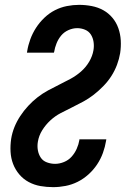

<svg xmlns="http://www.w3.org/2000/svg" viewBox="-20 -763 540 791"><path d="M199 8Q172 8 146.5 3.5Q121 -1 98.5 -13Q76 -25 59.5 -44.5Q43 -64 34 -87.5Q25 -111 23.5 -137.5Q22 -164 26 -191Q30 -216 39.5 -239.5Q49 -263 63.5 -285Q78 -307 96 -326.5Q114 -346 134.5 -362Q155 -378 178 -390.5Q201 -403 224.5 -414.5Q248 -426 271 -438.5Q294 -451 314 -468.5Q334 -486 347.5 -509Q361 -532 365 -556Q368 -573 365.5 -590Q363 -607 354.5 -620.5Q346 -634 330.5 -640.5Q315 -647 298 -647Q280 -647 262 -639Q244 -631 232 -616.5Q220 -602 213 -584.5Q206 -567 203 -549L202 -546H91L92 -552Q96 -577 105 -601.5Q114 -626 128.5 -648.5Q143 -671 163 -690Q183 -709 206.5 -721Q230 -733 255.5 -738Q281 -743 306 -743Q332 -743 358 -738Q384 -733 405.5 -721Q427 -709 443 -690Q459 -671 467.5 -647Q476 -623 477.5 -597Q479 -571 475 -544Q471 -520 462 -496Q453 -472 439 -450Q425 -428 406 -408.5Q387 -389 366.5 -373Q346 -357 323 -344.5Q300 -332 276.5 -320.5Q253 -309 230 -297Q207 -285 187.5 -267Q168 -249 154 -226.5Q140 -204 136 -179Q133 -161 136 -144Q139 -127 148 -113.5Q157 -100 173.5 -94Q190 -88 207 -88Q225 -88 243.5 -95.5Q262 -103 275 -117.5Q288 -132 296 -150Q304 -168 307 -186V-189H418L417 -183Q413 -158 404 -133Q395 -108 380 -85.5Q365 -63 344.5 -44.5Q324 -26 300 -14Q276 -2 250 3Q224 8 199 8Z"/></svg>

Font: Iosevka Oblique
Style: Bold
Weight: 700
Italic angle: -9°
Monospace: yes
Designer: Belleve Invis
Foundry: Belleve Invis
Version: Version 32.5.0; ttfautohint (v1.8.4)